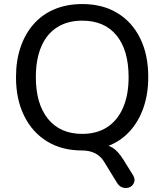

<svg xmlns="http://www.w3.org/2000/svg" viewBox="-20 -734 811 948"><path d="M635 128Q646 145 644 158.5Q642 172 633 181.5Q624 191 610 193.5Q596 196 582 190.5Q568 185 558 169L493 63Q477 37 450 23Q423 9 385 9L460 -22Q507 -22 534.5 -5.5Q562 11 589 54ZM386 9Q286 9 213 -35.5Q140 -80 99.5 -161.5Q59 -243 59 -353Q59 -436 82 -502.5Q105 -569 147.5 -616.5Q190 -664 250.5 -689Q311 -714 386 -714Q486 -714 559 -670Q632 -626 672 -545Q712 -464 712 -354Q712 -271 689 -204Q666 -137 623.5 -89Q581 -41 521 -16Q461 9 386 9ZM386 -73Q458 -73 509 -106Q560 -139 587.5 -202Q615 -265 615 -353Q615 -486 555.5 -559Q496 -632 386 -632Q314 -632 262.5 -599.5Q211 -567 184 -504.5Q157 -442 157 -353Q157 -221 217 -147Q277 -73 386 -73Z"/></svg>

Font: Nunito Medium
Style: Regular
Weight: 500
Designer: Vernon Adams
Foundry: Vernon Adams
Version: Version 3.601